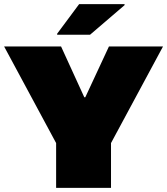

<svg xmlns="http://www.w3.org/2000/svg" viewBox="-24 -914 813 934"><path d="M249 0V-218L-4 -688H273L386 -441H391L506 -688H769L516 -218V0ZM254 -745V-750L361 -894H582V-889L414 -745Z"/></svg>

Font: Saira Expanded Black
Style: Regular
Weight: 900
Width: 7
Designer: Hector Gatti with collaboration of the Omnibus-Type team
Foundry: Omnibus-Type
Version: Version 1.101